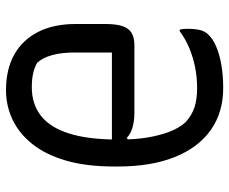

<svg xmlns="http://www.w3.org/2000/svg" viewBox="-82 -670 764 640"><g transform="rotate(90 300.0 -350.0)"><path d="M273 -712Q355 -712 413.5 -670.5Q472 -629 503.5 -550.5Q535 -472 535 -361V-349Q535 -255 515 -187Q495 -119 459.5 -75Q424 -31 378 -9.5Q332 12 281 12Q211 12 162 -15.5Q113 -43 86.5 -95Q60 -147 60 -220V-319Q60 -355 67 -376Q74 -397 89.5 -406.5Q105 -416 131 -416H355Q384 -416 405.5 -409.5Q427 -403 439 -391L463 -402L464 -341Q387 -341 310 -341Q233 -341 155 -341V-216Q155 -174 163.5 -142.5Q172 -111 189 -92Q207 -82 226.5 -78Q246 -74 271 -74Q327 -74 366 -104.5Q405 -135 425 -198.5Q445 -262 445 -358V-370Q445 -419 438.5 -458.5Q432 -498 420 -530.5Q408 -563 388 -586Q365 -607 338.5 -616Q312 -625 274 -625Q238 -625 205 -618.5Q172 -612 141.5 -599.5Q111 -587 84 -567H79Q77 -573 76.5 -580Q76 -587 76 -593Q76 -619 80.5 -636Q85 -653 96 -663Q110 -678 136 -689Q162 -700 197 -706Q232 -712 273 -712Z"/></g></svg>

Font: Recursive Casual
Style: Regular
Weight: 400
Version: Version 1.047